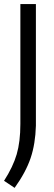

<svg xmlns="http://www.w3.org/2000/svg" viewBox="-29 -760 270 952"><path d="M-9 136.5Q35.5 67.5 53.8 5Q72 -57.5 72 -145.5V-740H149V-136.5Q146.5 -46.5 122.8 23.8Q99 94 43.5 171.5Z"/></svg>

Font: Encode Sans Condensed
Style: Regular
Weight: 400
Width: 3
Designer: Multiple Designers
Foundry: Impallari Type
Version: Version 2.000